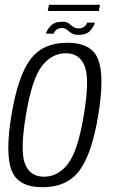

<svg xmlns="http://www.w3.org/2000/svg" viewBox="-20 -780 472 804"><path d="M158.5 4Q55 4 28.2 -67Q1.5 -138 28 -298.5Q55 -461 107 -531Q159 -601 261.5 -601Q365 -601 391.5 -530Q418 -459 391.5 -298.5Q365 -136 312.8 -66Q260.5 4 158.5 4ZM164.5 -40Q223 -40 264.5 -93.8Q306 -147.5 331 -298Q356 -447.5 335 -502.2Q314 -557 255.5 -557Q197 -557 155.2 -503Q113.5 -449 88.5 -298Q63.5 -148.5 84.5 -94.2Q105.5 -40 164.5 -40ZM309 -634Q290 -634 279.5 -641Q269 -648 260.8 -655.2Q252.5 -662.5 239.5 -662.5Q224.5 -662.5 215.2 -654.2Q206 -646 205 -639H172.5Q175.5 -653.5 191.8 -671.2Q208 -689 241 -689Q259 -689 268.2 -682Q277.5 -675 286 -668Q294.5 -661 310.5 -661Q324.5 -661 333.8 -669.2Q343 -677.5 344.5 -685H377Q374.5 -671.5 358.8 -652.8Q343 -634 309 -634ZM180 -734 185 -760H398.5L394 -734Z"/></svg>

Font: Anybody Light
Style: Italic
Weight: 300
Italic angle: -10°
Designer: Tyler Finck
Foundry: Etcetera Type Company
Version: Version 1.010; ttfautohint (v1.8.3) -l 8 -r 50 -G 200 -x 14 